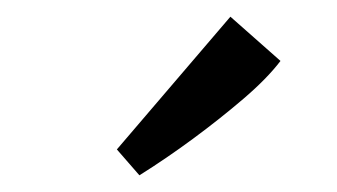

<svg xmlns="http://www.w3.org/2000/svg" viewBox="-20 -671 404 230"><path d="M120 -492 256 -651 316 -598Q300 -577 272 -553Q244 -529 211.5 -505Q179 -481 147 -461Z"/></svg>

Font: Yrsa Medium
Style: Regular
Weight: 500
Designer: Anna Giedrys (Yrsa+Rasa design), David Brezina (Yrsa art-direction, Rasa art-direction, design)
Foundry: Rosetta Type Foundry
Version: Version 2.004